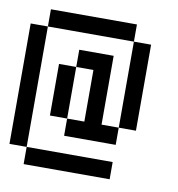

<svg xmlns="http://www.w3.org/2000/svg" viewBox="-68 -624 636 687"><g transform="rotate(10 250.0 -281.0)"><path d="M125 -375H187.5V-187.5H125ZM187.5 -437.5H312.5V-187.5H375V-125H187.5V-187.5H250V-375H187.5ZM375 -500H437.5V-187.5H375ZM62.5 -62.5H375V0H62.5ZM0 -500H62.5V-62.5H0ZM62.5 -562.5H375V-500H62.5Z"/></g></svg>

Font: Pixel Operator Mono
Style: Regular
Weight: 400
Monospace: yes
Designer: Jayvee Enaguas (HarvettFox96)
Version: 2016.04.25